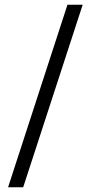

<svg xmlns="http://www.w3.org/2000/svg" viewBox="-20 -743 382 807"><path d="M14 44 263.5 -723H327.5L77.5 44Z"/></svg>

Font: Public Sans Thin Light
Style: Regular
Weight: 300
Version: Version 1.007